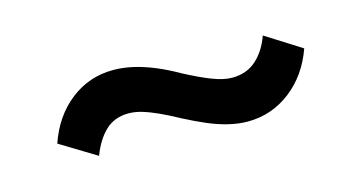

<svg xmlns="http://www.w3.org/2000/svg" viewBox="-35 -463 669 356"><g transform="rotate(-15 300.0 -285.5)"><path d="M408 -207Q391 -207 372 -211.5Q353 -216 333 -224.5Q313 -233 290 -245Q270 -256 253.5 -263.5Q237 -271 223.5 -275Q210 -279 198 -279Q171 -279 153.5 -262.5Q136 -246 125 -217L56 -259Q73 -308 109 -336Q145 -364 191 -364Q210 -364 229.5 -359.5Q249 -355 269.5 -346.5Q290 -338 311 -326Q341 -310 363 -301.5Q385 -293 401 -293Q429 -293 447.5 -309.5Q466 -326 476 -354L544 -311Q527 -263 490.5 -235Q454 -207 408 -207Z"/></g></svg>

Font: Nunito Sans 7pt
Style: Bold
Weight: 700
Designer: Vernon Adams
Foundry: Vernon Adams
Version: Version 3.101;gftools[0.9.27]